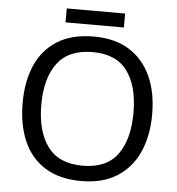

<svg xmlns="http://www.w3.org/2000/svg" viewBox="-58 -909 897 973"><g transform="rotate(5 390.5 -422.5)"><path d="M720 -358Q720 -247 682.5 -164.5Q645 -82 572 -36Q499 10 391 10Q280 10 206.5 -36Q133 -82 97 -165Q61 -248 61 -359Q61 -469 97 -551Q133 -633 206.5 -679Q280 -725 392 -725Q499 -725 572 -679.5Q645 -634 682.5 -551.5Q720 -469 720 -358ZM156 -358Q156 -223 213 -145.5Q270 -68 391 -68Q513 -68 569 -145.5Q625 -223 625 -358Q625 -493 569 -569.5Q513 -646 392 -646Q271 -646 213.5 -569.5Q156 -493 156 -358ZM539 -855V-784H242V-855Z"/></g></svg>

Font: Noto Sans Hanunoo
Style: Regular
Weight: 400
Designer: Monotype Design Team
Foundry: Monotype Imaging Inc.
Version: Version 2.003; ttfautohint (v1.8.4.7-5d5b)